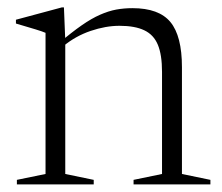

<svg xmlns="http://www.w3.org/2000/svg" viewBox="-20 -486 586 506"><path d="M152 -379.5V-27.5L227 -12V0H24.5V-12L100 -27.5V-399.5Q92 -403 74 -408.5Q56 -414 22 -424V-434L143 -466.5H148.5ZM332 -12 407 -27.5V-296.5Q407 -341.5 396 -368Q385 -394.5 360.2 -406.2Q335.5 -418 295 -418Q258.5 -418 218.8 -404.5Q179 -391 146.5 -364L135.5 -372.5Q169 -401 195.2 -419.2Q221.5 -437.5 243.8 -447.2Q266 -457 286.5 -460.8Q307 -464.5 329 -464.5Q399 -464.5 429.2 -427.8Q459.5 -391 459.5 -309V-27.5L534.5 -12V0H332Z"/></svg>

Font: Newsreader 36pt Light
Style: Regular
Weight: 300
Designer: Hugues Gentile
Foundry: Production Type
Version: Version 1.003